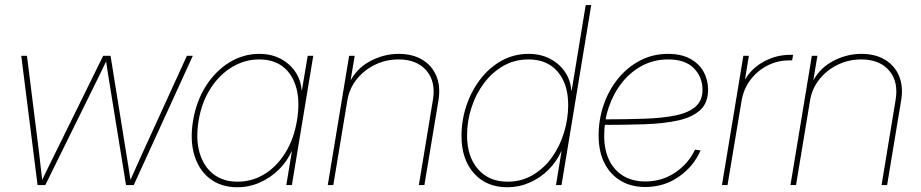

<svg xmlns="http://www.w3.org/2000/svg" viewBox="-20 -748 3721 776"><path d="M131.8 0 65.9 -522.5H88.9L136.7 -140.6Q140.6 -107.4 144.3 -74.7Q147.9 -42 151.9 -8.8H144.5Q160.6 -42 176.5 -74.7Q192.4 -107.4 209 -140.6L397 -522.5H426.8L488.3 -140.6Q493.7 -107.4 499 -74.7Q504.4 -42 509.3 -8.8H502Q516.6 -42 531.2 -74.7Q545.9 -107.4 561 -140.6L735.4 -522.5H759.3L520.5 0H489.3L420.9 -421.9Q418.5 -437.5 416 -452.6Q413.6 -467.8 411.4 -483.2Q409.2 -498.5 406.7 -514.2H416Q408.2 -498.5 400.9 -483.2Q393.6 -467.8 386.2 -452.6Q378.9 -437.5 371.1 -421.9L163.1 0Z M939 8.8Q874.5 8.8 829.6 -24.9Q784.7 -58.6 765.9 -119.4Q747.1 -180.2 760.3 -260.7Q773.9 -340.8 813 -401.6Q852.1 -462.4 908 -496.3Q963.9 -530.3 1027.8 -530.3Q1076.2 -530.3 1113.3 -511Q1150.4 -491.7 1173.1 -458.5Q1195.8 -425.3 1199.2 -382.8H1200.2L1223.6 -522.5H1246.1L1159.7 0H1137.2L1159.7 -136.7H1158.7Q1140.1 -95.2 1106.7 -62.3Q1073.2 -29.3 1030 -10.3Q986.8 8.8 939 8.8ZM939.9 -13.7Q999 -13.7 1049.1 -44.4Q1099.1 -75.2 1133.5 -130.9Q1168 -186.5 1180.2 -260.7Q1192.9 -335.4 1178 -391.1Q1163.1 -446.8 1125 -477.3Q1086.9 -507.8 1027.3 -507.8Q969.7 -507.8 918.5 -477.3Q867.2 -446.8 831.3 -391.1Q795.4 -335.4 782.7 -260.7Q770.5 -186.5 786.6 -130.9Q802.7 -75.2 842.3 -44.4Q881.8 -13.7 939.9 -13.7Z M1383.8 -341.8 1327.1 0H1304.7L1391.1 -522.5H1413.6L1394 -405.3L1388.2 -405.8Q1416.5 -468.3 1473.1 -499.3Q1529.8 -530.3 1591.3 -530.3Q1647.9 -530.3 1687.3 -506.3Q1726.6 -482.4 1743.9 -440.2Q1761.2 -397.9 1752 -341.8L1695.3 0H1672.9L1729.5 -343.3Q1742.2 -417.5 1703.6 -462.6Q1665 -507.8 1590.8 -507.8Q1540 -507.8 1495.6 -486.3Q1451.2 -464.8 1421.4 -427.2Q1391.6 -389.6 1383.8 -341.8Z M2030.3 8.8Q1945.8 8.8 1895.5 -47.6Q1845.2 -104 1845.2 -198.7Q1845.2 -261.7 1865 -320.8Q1884.8 -379.9 1920.9 -427.2Q1957 -474.6 2006.8 -502.4Q2056.6 -530.3 2116.7 -530.3Q2165 -530.3 2202.6 -510.7Q2240.2 -491.2 2263.2 -457.8Q2286.1 -424.3 2289.1 -381.8H2290.5L2347.2 -727.5H2369.6L2249.5 0H2227.1L2249.5 -136.7H2248.5Q2230 -95.2 2196.8 -62Q2163.6 -28.8 2120.8 -10Q2078.1 8.8 2030.3 8.8ZM2030.8 -13.7Q2087.9 -13.7 2133.3 -40.5Q2178.7 -67.4 2210.7 -112.1Q2242.7 -156.7 2259.5 -211.9Q2276.4 -267.1 2276.4 -323.7Q2276.4 -408.7 2233.9 -458.3Q2191.4 -507.8 2116.2 -507.8Q2060.1 -507.8 2014.4 -481.7Q1968.8 -455.6 1935.8 -411.4Q1902.8 -367.2 1885.3 -312.5Q1867.7 -257.8 1867.7 -201.2Q1867.7 -114.7 1912.1 -64.2Q1956.5 -13.7 2030.8 -13.7Z M2587.9 7.8Q2530.8 7.8 2488.3 -17.6Q2445.8 -43 2422.6 -89.6Q2399.4 -136.2 2399.4 -200.2Q2399.4 -264.6 2419.7 -324Q2439.9 -383.3 2477.5 -429.7Q2515.1 -476.1 2566.7 -503.2Q2618.2 -530.3 2680.2 -530.3Q2733.4 -530.3 2769.5 -510.5Q2805.7 -490.7 2823.7 -458Q2841.8 -425.3 2841.8 -385.7Q2841.8 -332.5 2810.1 -303.2Q2778.3 -273.9 2720.9 -261.2Q2663.6 -248.5 2585.7 -245.8Q2507.8 -243.2 2415.5 -243.2V-265.6Q2507.3 -265.6 2581.5 -268.1Q2655.8 -270.5 2709 -281.2Q2762.2 -292 2790.8 -316.7Q2819.3 -341.3 2819.3 -385.3Q2819.3 -436.5 2784.4 -472.2Q2749.5 -507.8 2680.2 -507.8Q2623 -507.8 2575.7 -482.7Q2528.3 -457.5 2493.9 -414.1Q2459.5 -370.6 2440.7 -315.4Q2421.9 -260.3 2421.9 -200.2Q2421.9 -143.1 2441.7 -101.6Q2461.4 -60.1 2498.8 -37.4Q2536.1 -14.6 2587.9 -14.6Q2655.3 -14.6 2708.5 -50.3Q2761.7 -85.9 2789.1 -143.1L2811.5 -140.1Q2783.7 -75.7 2723.9 -33.9Q2664.1 7.8 2587.9 7.8Z M2897.9 0 2984.4 -522.5H3006.8L2991.2 -428.2H2992.2Q3019 -473.1 3068.4 -499.8Q3117.7 -526.4 3173.8 -526.4Q3178.2 -526.4 3179.7 -526.4Q3181.2 -526.4 3185.5 -526.4L3181.6 -503.9Q3178.7 -503.9 3176.5 -503.9Q3174.3 -503.9 3169.9 -503.9Q3122.1 -503.9 3081.1 -482.7Q3040 -461.4 3012.5 -424.6Q2984.9 -387.7 2977.1 -339.8L2920.4 0Z M3253.9 -341.8 3197.3 0H3174.8L3261.2 -522.5H3283.7L3264.2 -405.3L3258.3 -405.8Q3286.6 -468.3 3343.3 -499.3Q3399.9 -530.3 3461.4 -530.3Q3518.1 -530.3 3557.4 -506.3Q3596.7 -482.4 3614 -440.2Q3631.3 -397.9 3622.1 -341.8L3565.4 0H3543L3599.6 -343.3Q3612.3 -417.5 3573.7 -462.6Q3535.2 -507.8 3460.9 -507.8Q3410.2 -507.8 3365.7 -486.3Q3321.3 -464.8 3291.5 -427.2Q3261.7 -389.6 3253.9 -341.8Z"/></svg>

Font: Inter 28pt Thin
Style: Italic
Weight: 250
Italic angle: -9.3988°
Designer: Rasmus Andersson
Foundry: rsms
Version: Version 4.001;git-66647c0bb